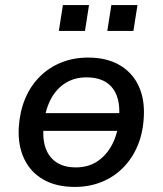

<svg xmlns="http://www.w3.org/2000/svg" viewBox="-20 -728 642 757"><path d="M275 9Q202 9 151 -20Q100 -49 75 -102.5Q50 -156 54 -226Q58 -288 79 -338.5Q100 -389 136.5 -425.5Q173 -462 221.5 -481.5Q270 -501 327 -501Q400 -501 450.5 -472Q501 -443 526 -390.5Q551 -338 547 -267Q544 -205 523 -154.5Q502 -104 465.5 -67Q429 -30 380.5 -10.5Q332 9 275 9ZM279 -68Q331 -68 368.5 -95Q406 -122 427 -168Q448 -214 450 -274Q454 -345 421 -384Q388 -423 321 -423Q270 -423 232.5 -397Q195 -371 174.5 -325Q154 -279 151 -220Q147 -147 180.5 -107.5Q214 -68 279 -68ZM115 -212 127 -282H486L474 -212ZM403 -606 419 -708H522L506 -606ZM212 -606 228 -708H331L315 -606Z"/></svg>

Font: Nunito Sans 10pt SemiBold
Style: Italic
Weight: 600
Italic angle: -9°
Designer: Vernon Adams
Foundry: Vernon Adams
Version: Version 3.101;gftools[0.9.27]